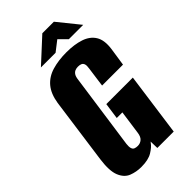

<svg xmlns="http://www.w3.org/2000/svg" viewBox="-233 -798 870 870"><g transform="rotate(-45 202.0 -363.0)"><path d="M120 10Q88 10 60 -1Q32 -12 18 -46Q4 -80 13 -146L57 -464Q65 -515 90 -544.5Q115 -574 155.5 -586Q196 -598 247 -598Q298 -598 335.5 -585.5Q373 -573 391 -544Q409 -515 402 -464L389 -377H255L268 -472Q271 -490 268 -499Q265 -508 257.5 -511.5Q250 -515 238 -515Q228 -515 219.5 -511.5Q211 -508 205 -499Q199 -490 197 -472L146 -112Q144 -95 147 -85Q150 -75 158 -72Q166 -69 176 -69Q192 -69 203.5 -79Q215 -89 218 -112L234 -226H198L209 -304H379L337 0H232L231 -42Q230 -41 229 -39.5Q228 -38 227 -37Q216 -21 190.5 -5.5Q165 10 120 10ZM117 -631 231 -736H305L389 -632H297L260 -669L211 -631Z"/></g></svg>

Font: Alumni Sans Thin ExtraBold
Style: Italic
Weight: 800
Italic angle: -8°
Version: Version 1.016